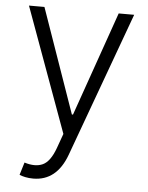

<svg xmlns="http://www.w3.org/2000/svg" viewBox="-54 -589 652 847"><g transform="rotate(5 272.5 -165.5)"><path d="M124.6 213.1Q105.8 213.1 89.5 209.7Q73.2 206.3 63.6 201.7L80.6 146Q128.6 161.2 161.8 146.1Q195 131 217.3 69.6L240.4 5.3L39.8 -545.5H108.3L270.2 -83.5H275.2L437.1 -545.5H505.7L271.7 95.2Q228.3 213.1 124.6 213.1Z"/></g></svg>

Font: Inter UI Light
Style: Regular
Weight: 300
Designer: Rasmus Andersson
Foundry: rsms
Version: 3.2;8d6f07862